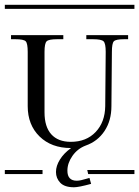

<svg xmlns="http://www.w3.org/2000/svg" viewBox="-29 -728 582 803"><path d="M533.2 -690.9H-8.8V-708H533.2ZM148.9 0H-8.8V-17.1H148.9ZM335.9 -17.1H533.2V0H339.8ZM17.1 -581.1H235.8V-564H210Q174.8 -564 166 -555.2Q157.2 -546.4 157.2 -511.2V-257.8Q157.2 -197.8 185.5 -166.3Q213.9 -134.8 267.1 -134.8Q332 -134.8 371.1 -176Q410.2 -217.3 411.1 -284.2L413.1 -511.2Q413.1 -546.4 404.1 -555.2Q395 -564 359.9 -564H332V-581.1H506.8V-564H490.2Q455.6 -564 447.3 -555.4Q439 -546.9 439 -511.2L437 -284.2Q437 -223.6 408.2 -180.2Q379.4 -136.7 329.1 -119.1Q294.9 -106 273.9 -75.9Q252.9 -45.9 252.9 -14.2Q252.9 27.8 292 27.8Q300.3 27.8 310.3 25.6Q320.3 23.4 331.3 20Q342.3 16.6 345.2 16.1L352.1 41Q299.8 55.2 280.8 55.2Q241.2 55.2 223.1 36.4Q205.1 17.6 205.1 -8.8Q205.1 -34.2 221.7 -60.8Q238.3 -87.4 267.1 -107.9V-108.9Q186 -108.9 136.5 -157.2Q86.9 -205.6 86.9 -284.2V-511.2Q86.9 -546.4 78.6 -555.2Q70.3 -564 35.2 -564H17.1Z"/></svg>

Font: FoglihtenFr01
Style: Regular
Weight: 500
Version: Version 0.68